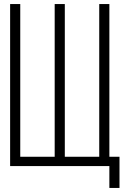

<svg xmlns="http://www.w3.org/2000/svg" viewBox="-20 -820 640 948"><path d="M30 0V-800H80V-46H250V-800H300V-46H470V-800H520V0ZM520 108V0H428V-46H570V108Z"/></svg>

Font: Victor Mono Thin
Style: Regular
Weight: 100
Monospace: yes
Designer: Rune Bjørnerås
Version: Version 1.561;gftools[0.9.30]